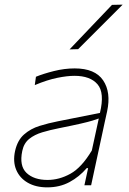

<svg xmlns="http://www.w3.org/2000/svg" viewBox="-20 -799 556 828"><path d="M184 9Q134.5 9 99.8 -11Q65 -31 50 -66.5Q35 -102 45 -148Q55.5 -194.5 83.8 -219.2Q112 -244 150.5 -256Q189 -268 230 -276L411 -312Q432 -398.5 400.8 -435.2Q369.5 -472 301 -472Q269.5 -472 226.5 -463.2Q183.5 -454.5 130 -432L135 -468Q166.5 -481 212.2 -492.5Q258 -504 302 -504Q390 -504 424.8 -452.5Q459.5 -401 442 -319Q437.5 -298 431.5 -271.5Q425.5 -245 418.5 -211L402.5 -137Q396 -107 388.8 -73.5Q381.5 -40 373 0H344L360 -74H354Q322 -36.5 279.8 -13.8Q237.5 9 184 9ZM185 -23Q235.5 -23 283.8 -49.8Q332 -76.5 376 -150L406 -288Q395.5 -284 378.5 -278.8Q361.5 -273.5 327.8 -265.8Q294 -258 234 -246Q196 -238.5 162.5 -228.5Q129 -218.5 106 -200Q83 -181.5 76 -148Q62.5 -83.5 94.5 -53.2Q126.5 -23 185 -23ZM280 -586Q327 -635.5 372.2 -682.8Q417.5 -730 463 -778L509 -779Q460.5 -730.5 412.8 -682.8Q365 -635 317 -587Z"/></svg>

Font: Commissioner Thin
Style: Italic
Weight: 100
Italic angle: -12°
Designer: Kostas Bartsokas
Foundry: Kostas Bartsokas
Version: Version 1.000; ttfautohint (v1.8.3)